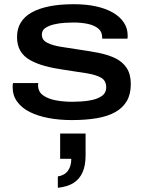

<svg xmlns="http://www.w3.org/2000/svg" viewBox="-20 -559 686 913"><path d="M321 12Q263 12 212 2.5Q161 -7 122.5 -26Q84 -45 62 -75Q40 -105 40 -146Q40 -151 40.5 -155.5Q41 -160 42 -164H162Q162 -163 161.5 -159.5Q161 -156 161 -154Q161 -123 184.5 -106Q208 -89 245 -82Q282 -75 323 -75Q365 -75 402 -80.5Q439 -86 462 -101Q485 -116 485 -144Q485 -175 461.5 -189Q438 -203 393 -210.5Q348 -218 285 -227Q235 -234 194.5 -245Q154 -256 123.5 -273Q93 -290 77 -317Q61 -344 61 -383Q61 -423 79 -452Q97 -481 131 -500Q165 -519 215 -529Q265 -539 331 -539Q389 -539 435.5 -529Q482 -519 516 -499.5Q550 -480 568.5 -452.5Q587 -425 587 -391Q587 -387 587 -383.5Q587 -380 586 -375H466V-380Q466 -408 447 -423.5Q428 -439 397 -445.5Q366 -452 330 -452Q313 -452 287.5 -450.5Q262 -449 237 -443Q212 -437 195.5 -426Q179 -415 179 -394Q179 -369 204 -356Q229 -343 269.5 -336.5Q310 -330 357 -323Q407 -316 451.5 -307Q496 -298 529.5 -281.5Q563 -265 582.5 -235.5Q602 -206 602 -159Q602 -112 583.5 -79.5Q565 -47 529 -26.5Q493 -6 441 3Q389 12 321 12ZM255 334V280Q287 275 303 253Q319 231 319 196H266V76H387V180Q387 228 372.5 260.5Q358 293 329.5 311Q301 329 255 334Z"/></svg>

Font: Archivo Expanded Medium
Style: Regular
Weight: 500
Width: 7
Designer: Hector Gatti
Foundry: Omnibus-Type
Version: Version 2.001